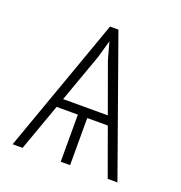

<svg xmlns="http://www.w3.org/2000/svg" viewBox="-102 -617 666 705"><g transform="rotate(20 231.0 -264.0)"><path d="M207.5 -408.7 61 0H22L210.4 -528.3H241.2ZM393.6 0 245.6 -408.7 212.4 -528.3H243.2L431.6 0ZM344.7 -219.2V-184.1H110.4V-219.2ZM246.6 -207V0H210V-207Z"/></g></svg>

Font: Roboto Condensed ExtraLight
Style: Regular
Weight: 250
Designer: Christian Robertson
Foundry: Google
Version: Version 3.008; 2023